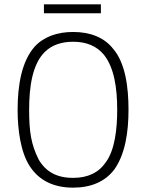

<svg xmlns="http://www.w3.org/2000/svg" viewBox="-20 -855 673 883"><path d="M182 -794H444V-835H182ZM316 8C399 8 464 -20 506 -76C555 -145 571 -245 571 -350C571 -457 556 -566 500 -631C459 -683 395 -708 316 -708C243 -708 181 -686 139 -640C80 -573 61 -464 61 -350C61 -258 75 -153 118 -89C160 -25 227 8 316 8ZM316 -37C241 -37 191 -65 158 -121C123 -191 114 -249 114 -350C114 -453 128 -560 187 -617C219 -648 263 -663 316 -663C378 -663 425 -643 458 -603C505 -544 519 -451 519 -350C519 -261 508 -164 466 -108C434 -61 384 -37 316 -37Z"/></svg>

Font: Arthouse Owned Light
Style: Regular
Weight: 300
Designer: Jeremy Tribby
Foundry: Tribby Type
Version: Version 1.000;PS 001.000;hotconv 1.0.88;makeotf.lib2.5.64775